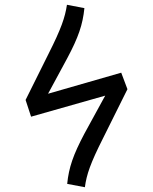

<svg xmlns="http://www.w3.org/2000/svg" viewBox="-20 -772 640 803"><path d="M513 -399 487 -468 181 -380 261 -528C308 -616 326 -669 333 -738L260 -752C252 -699 236 -652 183 -547L87 -354L110 -284L420 -372L333 -213C286 -124 268 -72 261 -3L335 11C342 -42 358 -89 411 -194Z"/></svg>

Font: FiraMono Nerd Font
Style: Regular
Weight: 400
Designer: Carrois Corporate & Edenspiekermann AG
Foundry: Carrois Corporate GbR & Edenspiekermann AG
Version: Version 003.206;Nerd Fonts 3.3.0